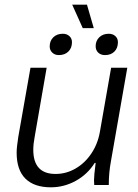

<svg xmlns="http://www.w3.org/2000/svg" viewBox="-20 -789 590 819"><path d="M51 -138Q51 -161 58 -205L110 -500H179L128 -206Q122 -175 122 -150Q122 -47 217 -47Q262 -47 302 -70Q342 -93 369.5 -134Q397 -175 406 -226L454 -500H523L453 -100Q444 -52 444 0H382L381 -20Q381 -40 388 -94H384Q353 -45 303 -17.5Q253 10 197 10Q126 10 88.5 -27Q51 -64 51 -138ZM288 -769H351L380 -669H333ZM192 -591Q192 -615 207.5 -630Q223 -645 248 -645Q265 -645 276 -635Q287 -625 287 -609Q287 -584 271.5 -569Q256 -554 231 -554Q214 -554 203 -564.5Q192 -575 192 -591ZM388 -592Q388 -615 403.5 -630Q419 -645 444 -645Q461 -645 472 -635Q483 -625 483 -609Q483 -584 468 -569Q453 -554 428 -554Q410 -554 399 -564.5Q388 -575 388 -592Z"/></svg>

Font: Sarabun Light
Style: Italic
Weight: 300
Italic angle: -10°
Designer: Suppakit Chalermlarp | Katatrad Co.,Ltd.
Foundry: Cadson Demak Co.,Ltd.
Version: Version 1.000; ttfautohint (v1.6)